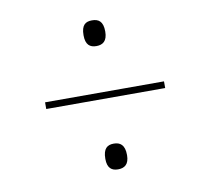

<svg xmlns="http://www.w3.org/2000/svg" viewBox="-58 -642 582 566"><g transform="rotate(-10 232.5 -359.0)"><path d="M252 -505C271 -505 285 -514 285 -543C285 -574 271 -582 252 -582C233 -582 220 -574 220 -543C220 -514 233 -505 252 -505ZM74 -348H430V-368H74ZM252 -136C271 -136 285 -145 285 -173C285 -204 271 -213 252 -213C233 -213 220 -204 220 -173C220 -145 233 -136 252 -136Z"/></g></svg>

Font: Noto Serif Display Condensed Black
Style: Italic
Weight: 900
Width: 3
Italic angle: -12°
Designer: Monotype Design Team
Foundry: Monotype Imaging Inc.
Version: Version 2.009